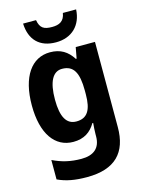

<svg xmlns="http://www.w3.org/2000/svg" viewBox="-145 -852 874 1175"><g transform="rotate(-15 292.0 -264.5)"><path d="M457 -769H373C365 -717 332 -703 288 -703C237 -703 212 -716 203 -769H121C125 -666 183 -606 287 -606C388 -606 452 -670 457 -769ZM234 -557C117 -557 43 -453 43 -271C43 -91 116 10 232 10C300 10 343 -20 373 -71H378C376 -49 374 -18 374 1V13C374 87 330 123 253 123C184 123 130 110 72 82V205C125 230 182 240 257 240C436 240 517 153 517 -7V-547H395L382 -477H377C344 -529 300 -557 234 -557ZM279 -440C352 -440 380 -388 380 -276V-252C380 -152 351 -106 282 -106C220 -106 189 -158 189 -269C189 -381 220 -440 279 -440Z"/></g></svg>

Font: Noto Sans Myanmar UI SemiCondensed
Style: Bold
Weight: 700
Width: 4
Designer: Monotype Design Team
Foundry: Monotype Imaging Inc.
Version: Version 2.103